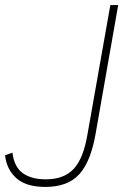

<svg xmlns="http://www.w3.org/2000/svg" viewBox="-53 -730 492 757"><path d="M126 7Q50 7 11.5 -27.5Q-27 -62 -33 -118L-4 -128Q3 -72 36.5 -47.5Q70 -23 128 -23Q199 -23 237.5 -64Q276 -105 292 -201L382 -710H413L324 -203Q305 -93 259.5 -43Q214 7 126 7Z"/></svg>

Font: Livvic Thin
Style: Italic
Weight: 250
Italic angle: -10°
Designer: Jacques Le Bailly, Baron von Fonthausen
Version: Version 1.001; ttfautohint (v1.8.2)